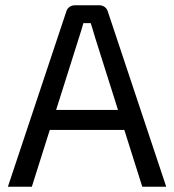

<svg xmlns="http://www.w3.org/2000/svg" viewBox="-20 -710 662 730"><path d="M357 -690Q369 -690 378 -683.5Q387 -677 390 -666L612 0H521L342 -566Q338 -580 333.5 -594.5Q329 -609 325 -622H297Q293 -609 289 -594.5Q285 -580 280 -566L101 0H10L232 -666Q235 -677 244 -683.5Q253 -690 265 -690ZM485 -292V-216H135V-292Z"/></svg>

Font: Exo 2
Style: Regular
Weight: 400
Designer: Natanael Gama
Foundry: Natanael Gama
Version: Version 2.010